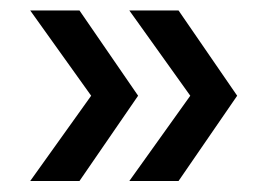

<svg xmlns="http://www.w3.org/2000/svg" viewBox="-20 -418 498 357"><path d="M220.5 -81.5 333.8 -240 220.5 -398.5H312L421 -240L312 -81.5ZM36.2 -81.5 149.5 -240 36.2 -398.5H127.8L236.8 -240L127.8 -81.5Z"/></svg>

Font: Outfit Thin
Style: Regular
Weight: 100
Designer: Rodrigo Fuenzalida
Foundry: fragTYPE
Version: Version 1.000